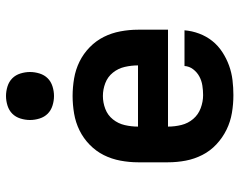

<svg xmlns="http://www.w3.org/2000/svg" viewBox="-99 -691 798 640"><g transform="rotate(-90 300.0 -371.0)"><path d="M303 8Q273 8 243.5 3Q214 -2 187.5 -15Q161 -28 139 -48.5Q117 -69 103.5 -95.5Q90 -122 84.5 -151Q79 -180 79 -210V-310Q79 -339 84.5 -368.5Q90 -398 103 -424Q116 -450 137.5 -471Q159 -492 185.5 -505Q212 -518 241.5 -523Q271 -528 300 -528Q329 -528 358.5 -523Q388 -518 414.5 -505Q441 -492 462.5 -471Q484 -450 497 -424Q510 -398 515.5 -368.5Q521 -339 521 -310V-210H198Q198 -187 203.5 -165Q209 -143 223.5 -126Q238 -109 259.5 -101Q281 -93 303 -93Q319 -93 335 -95.5Q351 -98 365 -105.5Q379 -113 389 -126Q399 -139 400 -155H519Q517 -130 508 -106Q499 -82 483.5 -62.5Q468 -43 446.5 -29Q425 -15 401.5 -6.5Q378 2 353 5Q328 8 303 8ZM402 -310Q402 -332 397 -354Q392 -376 378 -393.5Q364 -411 343 -419Q322 -427 300 -427Q278 -427 257 -419Q236 -411 222 -393.5Q208 -376 203 -354Q198 -332 198 -310ZM300 -590Q284 -590 268 -595Q252 -600 241 -611Q230 -622 225 -638Q220 -654 220 -670Q220 -686 225 -702Q230 -718 241 -729Q252 -740 268 -745Q284 -750 300 -750Q316 -750 332 -745Q348 -740 359 -729Q370 -718 375 -702Q380 -686 380 -670Q380 -654 375 -638Q370 -622 359 -611Q348 -600 332 -595Q316 -590 300 -590Z"/></g></svg>

Font: Iosevka Plex Etoile
Style: Bold
Weight: 700
Designer: Belleve Invis
Foundry: Belleve Invis
Version: Version 25.1.1; ttfautohint (v1.8.4)